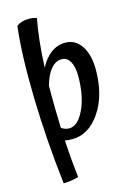

<svg xmlns="http://www.w3.org/2000/svg" viewBox="-142 -817 758 1111"><g transform="rotate(-15 237.0 -262.0)"><path d="M163 -91Q174 -83 185.5 -79Q197 -75 210 -75Q262 -75 300 -155Q338 -235 338 -354Q338 -410 320 -441.5Q302 -473 270 -473Q234 -473 205.5 -440Q177 -407 160 -344Q159 -281 160 -217Q161 -153 163 -91ZM167 -14Q171 57 176 112Q181 167 186 210Q167 216 142 220Q117 224 96 224Q65 -39 58.5 -294.5Q52 -550 73 -726Q88 -737 106.5 -742.5Q125 -748 145 -748Q160 -748 171.5 -746Q183 -744 194 -740Q183 -686 175 -613Q167 -540 163 -451Q191 -504 229.5 -532Q268 -560 314 -560Q375 -560 410.5 -506.5Q446 -453 446 -363Q446 -211 378 -110.5Q310 -10 210 -10Q197 -10 186.5 -11Q176 -12 167 -14Z"/></g></svg>

Font: Atma Medium
Style: Regular
Weight: 500
Designer: Gregori Vincens, Jeremie Hornus, Riccardo Olocco, Yoann Minet.
Foundry: black foundry
Version: Version 1.101;PS 1.100;hotconv 1.0.86;makeotf.lib2.5.63406